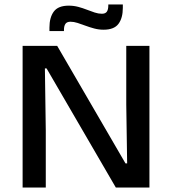

<svg xmlns="http://www.w3.org/2000/svg" viewBox="-20 -846 776 866"><path d="M238 -639 546 -109H553.5L549.5 -374V-639H654V0H502.5L190 -537.5H182.5L186.5 -257V0H82V-639ZM447 -712Q425.5 -712 405 -717.5Q384.5 -723 365.8 -730Q347 -737 330 -742.5Q313 -748 298 -748Q282 -748 275.2 -738.5Q268.5 -729 268.5 -711V-706H203V-721.5Q203 -767.5 222.8 -794Q242.5 -820.5 290 -820.5Q312.5 -820.5 333 -815Q353.5 -809.5 372 -802.2Q390.5 -795 407.2 -789.5Q424 -784 439.5 -784Q455.5 -784 462 -793.5Q468.5 -803 468.5 -821.5V-826H534V-810.5Q534 -764.5 514.2 -738.2Q494.5 -712 447 -712Z"/></svg>

Font: Anek Gujarati SemiExpanded Medium
Style: Regular
Weight: 500
Width: 6
Designer: Mrunmayee Ghaisas (Gujarati), Yesha Goshar (Latin)
Foundry: Ek Type
Version: Version 1.003